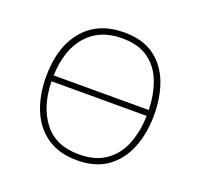

<svg xmlns="http://www.w3.org/2000/svg" viewBox="-101 -649 802 770"><g transform="rotate(20 300.0 -263.5)"><path d="M300 10Q223 10 171.5 -26Q120 -62 95 -124Q70 -186 70 -264Q70 -390 132 -463.5Q194 -537 305 -537Q385 -537 434.5 -500.5Q484 -464 507 -403Q530 -342 530 -267Q530 -188 505 -125.5Q480 -63 429.5 -26.5Q379 10 300 10ZM305 -512Q210 -512 155.5 -450.5Q101 -389 97 -278H503Q501 -344 481 -397Q461 -450 418 -481Q375 -512 305 -512ZM300 -15Q368 -15 412.5 -45.5Q457 -76 479 -129.5Q501 -183 503 -253H97Q99 -147 149.5 -81Q200 -15 300 -15Z"/></g></svg>

Font: Noto Sans Mono Thin
Style: Regular
Weight: 100
Designer: Monotype Design Team
Foundry: Monotype Imaging Inc.
Version: Version 2.014